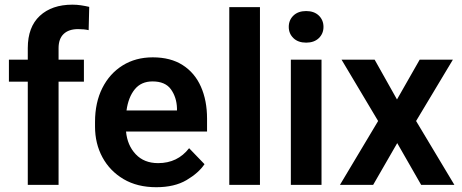

<svg xmlns="http://www.w3.org/2000/svg" viewBox="-20 -780 1947 810"><path d="M227.1 0H97.2V-435.5H17.6V-528.3H97.2V-577.1Q97.2 -666 147.9 -713.1Q198.7 -760.3 285.6 -760.3Q304.2 -760.3 322 -757.6Q339.8 -754.9 356.4 -751L354 -652.8Q335 -657.2 309.6 -657.2Q270 -657.2 248.5 -636.7Q227.1 -616.2 227.1 -577.1V-528.3H334V-435.5H227.1Z M639.2 9.8Q559.1 9.8 501.2 -24.4Q443.4 -58.6 412.1 -116.5Q380.9 -174.3 380.9 -246.1V-265.6Q380.9 -347.2 411.6 -408.4Q442.4 -469.7 497.3 -503.9Q552.2 -538.1 624.5 -538.1Q699.7 -538.1 750.7 -505.4Q801.8 -472.7 827.6 -414.3Q853.5 -356 853.5 -279.3V-225.1H511.7Q517.1 -167 552.5 -129.4Q587.9 -91.8 647 -91.8Q729 -91.8 777.8 -154.8L842.8 -87.4Q817.9 -50.3 767.1 -20.3Q716.3 9.8 639.2 9.8ZM623.5 -436.5Q575.7 -436.5 548.6 -403.3Q521.5 -370.1 513.7 -314H726.6V-323.7Q725.1 -369.6 701.2 -403.1Q677.2 -436.5 623.5 -436.5Z M1076.7 -750V0H947.3V-750Z M1198.2 -666.5Q1198.2 -695.3 1218 -714.4Q1237.8 -733.4 1271.5 -733.4Q1305.2 -733.4 1325 -714.4Q1344.7 -695.3 1344.7 -666.5Q1344.7 -638.2 1325 -619.1Q1305.2 -600.1 1271.5 -600.1Q1237.8 -600.1 1218 -619.1Q1198.2 -638.2 1198.2 -666.5ZM1336.4 -528.3V0H1207V-528.3Z M1560.5 -528.3 1654.8 -360.4 1750.5 -528.3H1890.6L1735.4 -269.5L1897 0H1756.8L1655.8 -176.3L1554.2 0H1414.1L1575.2 -269.5L1420.9 -528.3Z"/></svg>

Font: Vazirmatn FD SemiBold
Style: Regular
Weight: 600
Designer: Saber Rastikerdar
Foundry: Saber Rastikerdar
Version: Version 33.001